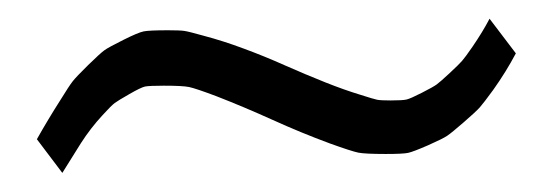

<svg xmlns="http://www.w3.org/2000/svg" viewBox="-20 -364 584 203"><path d="M525.4 -307.6Q515.1 -288.1 501.5 -269Q491.2 -254.9 487.3 -250.5Q483.4 -246.1 470.5 -234.9Q457.5 -223.6 452.9 -220.5Q448.2 -217.3 432.6 -210.4Q417 -203.6 411.6 -202.4Q406.2 -201.2 387.7 -201.2Q366.2 -201.2 358.9 -202.6Q351.6 -204.1 328.6 -212.4Q298.3 -223.6 268.1 -237.3Q237.8 -251 209 -262.2Q187 -270.5 179.9 -272Q172.9 -273.4 153.3 -273.4Q137.7 -273.4 133.3 -272.5Q128.9 -271.5 116.9 -264.6Q105 -257.8 101.3 -255.1Q97.7 -252.4 88.4 -242.2Q75.7 -228.5 65.4 -212.4Q55.2 -196.3 45.9 -181.2L19 -216.8Q30.8 -237.8 43.9 -258.3Q53.2 -273.4 56.9 -278.1Q60.5 -282.7 73.2 -295.2Q85.9 -307.6 90.3 -310.8Q94.7 -314 110.4 -321.8Q126 -329.6 131.8 -330.8Q137.7 -332 157.7 -332Q170.4 -332 175 -331.3Q179.7 -330.6 195.3 -326.2Q215.8 -320.8 237.5 -312.7Q259.3 -304.7 281.2 -294.9Q303.2 -285.2 323.5 -277.1Q343.8 -269 361.3 -263.7Q375 -259.3 378.9 -258.5Q382.8 -257.8 393.1 -257.8Q405.8 -257.8 409.9 -258.8Q414.1 -259.8 426 -265.9Q438 -272 441.7 -274.7Q445.3 -277.3 455.3 -286.6Q465.3 -295.9 468.5 -299.6Q471.7 -303.2 479.5 -314.5Q490.2 -330.1 497.6 -344.2Z"/></svg>

Font: GodaGr
Style: Regular
Weight: 400
Version: 1.0.0